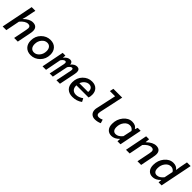

<svg xmlns="http://www.w3.org/2000/svg" viewBox="422 -2329 3963 3963"><g transform="rotate(45 2403.5 -347.0)"><path d="M26 0 167 -706H274L227 -473L207 -402H211Q312 -503 410 -503Q473 -503 505 -470.5Q537 -438 537 -379Q537 -341 528 -302L468 0H361L419 -289Q427 -326 427 -349Q427 -411 363 -411Q281 -411 194 -308L133 0Z M852 12Q754 12 697 -47.5Q640 -107 640 -205Q640 -333 724.5 -418Q809 -503 924 -503Q1022 -503 1079 -443.5Q1136 -384 1136 -286Q1136 -158 1051.5 -73Q967 12 852 12ZM860 -76Q927 -76 977.5 -136Q1028 -196 1028 -282Q1028 -344 998 -379.5Q968 -415 916 -415Q849 -415 799 -355Q749 -295 749 -210Q749 -147 778.5 -111.5Q808 -76 860 -76Z M1190 0 1287 -491H1366L1362 -426H1365Q1425 -503 1497 -503Q1564 -503 1568 -429Q1627 -503 1701 -503Q1737 -503 1757.5 -481Q1778 -459 1778 -416Q1778 -396 1772 -363L1698 0H1596L1666 -345Q1670 -364 1670 -376Q1670 -411 1642 -411Q1602 -411 1561 -346L1490 0H1398L1470 -345Q1473 -366 1473 -376Q1473 -411 1444 -411Q1404 -411 1359 -345L1292 0Z M2069 12Q1971 12 1913 -43Q1855 -98 1855 -203Q1855 -333 1938.5 -418Q2022 -503 2137 -503Q2228 -503 2279.5 -450.5Q2331 -398 2331 -312Q2331 -259 2316 -217H1961V-208Q1961 -140 1996.5 -105.5Q2032 -71 2092 -71Q2170 -71 2249 -129L2287 -57Q2194 12 2069 12ZM2133 -420Q2085 -420 2040 -385.5Q1995 -351 1974 -291H2229Q2231 -307 2231 -315Q2231 -364 2204.5 -392Q2178 -420 2133 -420Z M2725 12Q2662 12 2623 -26Q2584 -64 2584 -131Q2584 -160 2592 -189L2686 -622H2534L2552 -706H2809L2696 -179Q2691 -159 2691 -138Q2691 -76 2757 -76Q2795 -76 2846 -100L2870 -20Q2800 12 2725 12Z M3208 12Q3132 12 3087.5 -37.5Q3043 -87 3043 -177Q3043 -310 3122.5 -406.5Q3202 -503 3310 -503Q3411 -503 3452 -434H3456L3477 -491H3563L3465 0H3377L3382 -71H3378Q3298 12 3208 12ZM3245 -76Q3322 -76 3390 -162L3431 -355Q3394 -415 3327 -415Q3256 -415 3205 -349Q3154 -283 3154 -192Q3154 -134 3178 -105Q3202 -76 3245 -76Z M3626 0 3723 -491H3810L3801 -399H3805Q3911 -503 4010 -503Q4073 -503 4105 -470.5Q4137 -438 4137 -379Q4137 -341 4128 -302L4068 0H3961L4019 -289Q4027 -326 4027 -349Q4027 -411 3963 -411Q3881 -411 3794 -308L3733 0Z M4407 12Q4331 12 4287 -37.5Q4243 -87 4243 -177Q4243 -310 4322.5 -406.5Q4402 -503 4510 -503Q4604 -503 4649 -438H4652L4666 -532L4700 -706H4807L4665 0H4577L4582 -71H4578Q4498 12 4407 12ZM4445 -76Q4522 -76 4590 -162L4630 -355Q4593 -415 4527 -415Q4456 -415 4405 -349Q4354 -283 4354 -192Q4354 -134 4378 -105Q4402 -76 4445 -76Z"/></g></svg>

Font: TypoPRO Source Code Pro
Style: Italic
Weight: 600
Italic angle: -11°
Monospace: yes
Designer: Paul D. Hunt, Teo Tuominen
Foundry: Adobe Systems Incorporated
Version: Version 1.030;PS 1.0;hotconv 1.0.84;makeotf.lib2.5.63406